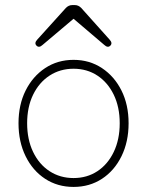

<svg xmlns="http://www.w3.org/2000/svg" viewBox="-20 -726 580 757"><path d="M270 11Q207 11 158 -21Q109 -53 81 -110Q53 -167 53 -240Q53 -313 81 -369Q109 -425 158 -457.5Q207 -490 270 -490Q333 -490 382 -457.5Q431 -425 459 -369Q487 -313 487 -240Q487 -167 459 -110Q431 -53 382 -21Q333 11 270 11ZM270 -24Q323 -24 364 -51Q405 -78 428.5 -127Q452 -176 452 -240Q452 -304 428.5 -352.5Q405 -401 364 -428Q323 -455 270 -455Q217 -455 175.5 -428Q134 -401 110.5 -352.5Q87 -304 87 -240Q87 -176 110.5 -127Q134 -78 175.5 -51Q217 -24 270 -24ZM240 -695Q251 -706 265 -706H275Q289 -706 300 -695L412 -570Q425 -556 415 -546Q405 -536 391 -549L270 -652L148 -549Q134 -536 124 -546Q114 -556 127 -570Z"/></svg>

Font: Zen Maru Gothic Light
Style: Regular
Weight: 300
Designer: Yoshimichi Ohira
Foundry: Positype
Version: Version 1.001